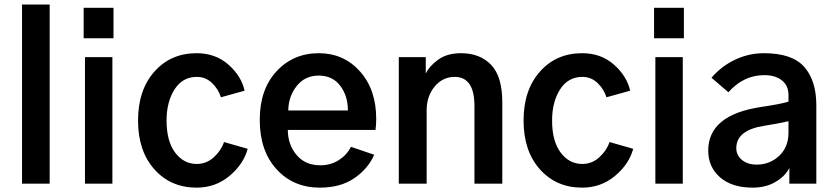

<svg xmlns="http://www.w3.org/2000/svg" viewBox="-20 -818 3715 855"><path d="M78.1 0V-797.9H201.2V0Z M352.5 -647.5V-783.2H485.4V-647.5ZM358.4 0V-563.5H480.5V0Z M594.7 -281.2Q594.7 -417 667.5 -499Q740.2 -581.1 855.5 -581.1Q939.5 -581.1 997.1 -530.3Q1054.7 -479.5 1069.3 -414.1L963.9 -384.8Q952.1 -421.9 923.8 -448.7Q895.5 -475.6 856.4 -475.6Q793 -475.6 757.3 -419.9Q721.7 -364.3 721.7 -281.2Q721.7 -189.5 759.8 -138.7Q797.9 -87.9 856.4 -87.9Q899.4 -87.9 932.1 -117.7Q964.8 -147.5 977.5 -185.5L1083 -155.3Q1064.5 -86.9 1002 -34.7Q939.5 17.6 855.5 17.6Q740.2 17.6 667.5 -64Q594.7 -145.5 594.7 -281.2Z M1136.7 -284.2Q1136.7 -419.9 1211.4 -500.5Q1286.1 -581.1 1399.4 -581.1Q1510.7 -581.1 1583 -500Q1655.3 -418.9 1655.3 -289.1Q1655.3 -263.7 1652.3 -239.3H1261.7Q1261.7 -174.8 1300.3 -128.4Q1338.9 -82 1406.2 -82Q1453.1 -82 1488.8 -105Q1524.4 -127.9 1543 -164.1L1646.5 -128.9Q1619.1 -66.4 1557.6 -24.4Q1496.1 17.6 1404.3 17.6Q1286.1 17.6 1211.4 -64.5Q1136.7 -146.5 1136.7 -284.2ZM1263.7 -326.2H1529.3Q1529.3 -390.6 1495.1 -436Q1460.9 -481.4 1399.4 -481.4Q1337.9 -481.4 1301.3 -435.1Q1264.6 -388.7 1263.7 -326.2Z M1755.9 0V-563.5H1876V-492.2H1877Q1891.6 -523.4 1931.2 -552.2Q1970.7 -581.1 2033.2 -581.1Q2117.2 -581.1 2167 -529.3Q2216.8 -477.5 2216.8 -362.3V0H2092.8V-345.7Q2092.8 -475.6 2004.9 -475.6Q1951.2 -475.6 1915.5 -432.6Q1879.9 -389.6 1879.9 -326.2V0Z M2311.5 -281.2Q2311.5 -417 2384.3 -499Q2457 -581.1 2572.3 -581.1Q2656.2 -581.1 2713.9 -530.3Q2771.5 -479.5 2786.1 -414.1L2680.7 -384.8Q2668.9 -421.9 2640.6 -448.7Q2612.3 -475.6 2573.2 -475.6Q2509.8 -475.6 2474.1 -419.9Q2438.5 -364.3 2438.5 -281.2Q2438.5 -189.5 2476.6 -138.7Q2514.6 -87.9 2573.2 -87.9Q2616.2 -87.9 2648.9 -117.7Q2681.6 -147.5 2694.3 -185.5L2799.8 -155.3Q2781.2 -86.9 2718.8 -34.7Q2656.2 17.6 2572.3 17.6Q2457 17.6 2384.3 -64Q2311.5 -145.5 2311.5 -281.2Z M2892.6 -647.5V-783.2H3025.4V-647.5ZM2898.4 0V-563.5H3020.5V0Z M3258.8 -158.2Q3258.8 -127 3283.7 -106Q3308.6 -85 3349.6 -85Q3408.2 -85 3449.7 -124Q3491.2 -163.1 3491.2 -226.6V-278.3Q3446.3 -267.6 3382.8 -257.8Q3258.8 -238.3 3258.8 -158.2ZM3133.8 -147.5Q3133.8 -306.6 3370.1 -341.8Q3456.1 -354.5 3491.2 -365.2V-395.5Q3491.2 -436.5 3461.9 -460Q3432.6 -483.4 3383.8 -483.4Q3291 -483.4 3223.6 -407.2L3148.4 -471.7Q3192.4 -523.4 3253.4 -552.2Q3314.5 -581.1 3381.8 -581.1Q3507.8 -581.1 3561.5 -520Q3615.2 -459 3615.2 -349.6V0H3495.1V-70.3Q3477.5 -34.2 3434.1 -8.3Q3390.6 17.6 3332 17.6Q3239.3 17.6 3186.5 -28.3Q3133.8 -74.2 3133.8 -147.5Z"/></svg>

Font: Gothic A1
Style: Bold
Weight: 700
Version: Version 2.50